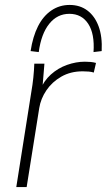

<svg xmlns="http://www.w3.org/2000/svg" viewBox="-20 -758 432 778"><path d="M46 0 107 -386Q112 -414 115 -443Q118 -472 119 -500H160L151 -391L141 -390Q157 -430 186 -456Q215 -482 251.5 -495Q288 -508 324 -508Q336 -508 347 -507Q358 -506 369 -503L360 -464Q351 -467 339.5 -468Q328 -469 315 -469Q266 -469 228.5 -447.5Q191 -426 168 -392Q145 -358 139 -320L88 0ZM137 -547 104 -551Q113 -610 134 -651.5Q155 -693 188 -715.5Q221 -738 262 -738Q304 -738 334 -715.5Q364 -693 379.5 -651.5Q395 -610 392 -551L359 -547Q364 -621 337.5 -661.5Q311 -702 261 -702Q212 -702 179.5 -661.5Q147 -621 137 -547Z"/></svg>

Font: Mulish ExtraLight ExtraLight
Style: Italic
Weight: 250
Italic angle: -9°
Version: Version 3.603